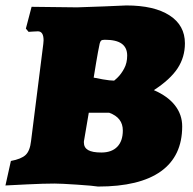

<svg xmlns="http://www.w3.org/2000/svg" viewBox="-40 -674 707 705"><path d="M-20 7 0 -83Q38 -90 54 -105Q70 -120 74 -156L119 -513L120 -526Q120 -559 99 -559Q89 -559 79 -558Q69 -557 65 -557L55 -569L76 -649L243 -647Q285 -648 342.5 -650.5Q400 -653 424 -654Q526 -654 582.5 -617.5Q639 -581 639 -515Q639 -464 612 -423Q585 -382 525 -343Q576 -321 602.5 -287Q629 -253 629 -210Q629 -101 551 -45Q473 11 320 11Q303 8 243 4Q183 0 160 0Q121 0 60 3Q-1 6 -20 7ZM378 -378Q378 -376 391.5 -389Q405 -402 416 -422.5Q427 -443 427 -470Q427 -499 407 -513.5Q387 -528 345 -528Q335 -528 331.5 -525Q328 -522 326 -514Q320 -486 313 -444Q306 -402 304 -389Q312 -387 338 -382.5Q364 -378 378 -378ZM269 -160Q268 -157 268 -151Q268 -132 283.5 -123Q299 -114 332 -114Q370 -114 390.5 -135Q411 -156 411 -195Q411 -242 361 -260H286Z"/></svg>

Font: Alegreya Black
Style: Italic
Weight: 900
Italic angle: -7°
Designer: Juan Pablo del Peral
Foundry: Huerta Tipografica
Version: Version 2.007; ttfautohint (v1.6)